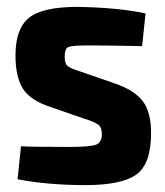

<svg xmlns="http://www.w3.org/2000/svg" viewBox="-20 -527 480 558"><path d="M205 -507Q324 -505 403 -488L393 -393Q287 -395 236 -395Q190 -395 179 -390.5Q168 -386 168 -362Q168 -343 175.5 -336Q183 -329 208 -321Q214 -319 217 -318L315 -284Q370 -265 394.5 -233.5Q419 -202 419 -140Q419 -51 376.5 -20Q334 11 228 11Q120 11 31 -6L41 -102Q65 -100 182 -100Q242 -100 259 -106.5Q276 -113 276 -137Q276 -156 267 -163.5Q258 -171 232 -180Q229 -181 226.5 -181.5Q224 -182 222 -183L127 -216Q68 -235 46.5 -269.5Q25 -304 25 -366Q25 -444 64.5 -475.5Q104 -507 205 -507Z"/></svg>

Font: exo2condensed_b
Style: Bold
Weight: 700
Width: 3
Designer: Natanael Gama
Version: Version 1.001;PS 001.001;hotconv 1.0.70;makeotf.lib2.5.58329